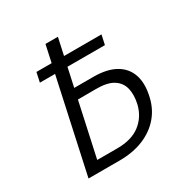

<svg xmlns="http://www.w3.org/2000/svg" viewBox="-153 -787 888 915"><g transform="rotate(-30 291.0 -329.0)"><path d="M103.1 -511.4 114.4 -563.9H472.3L461 -511.4ZM75.5 0 218.5 -658H286.8L155.6 -55.8H265.6Q345.1 -55.8 392.2 -92.1Q439.3 -128.5 453.9 -189.5Q464.6 -237 455.8 -273.7Q447 -310.5 414 -331.3Q381 -352.2 317.4 -351.6L193.6 -351.1L202.4 -408H337.5Q412.5 -408 458.7 -381.6Q505 -355.2 521.3 -306.1Q537.5 -257 521.1 -188.5Q508.1 -131.6 471.5 -89.3Q434.8 -46.9 377.8 -23.5Q320.8 0 245.5 0Z"/></g></svg>

Font: Ysabeau
Style: Bold Italic
Weight: 700
Italic angle: -12°
Designer: Christian Thalmann (Catharsis Fonts)
Version: Version 2.002